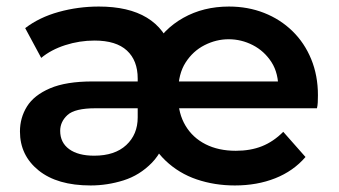

<svg xmlns="http://www.w3.org/2000/svg" viewBox="-20 -560 1037 587"><path d="M257 7Q155 7 98 -39Q41 -85 41 -158Q41 -200 62.5 -234.5Q84 -269 133 -290Q182 -311 263 -311H417V-229H272Q209 -229 186.5 -208.5Q164 -188 164 -160Q164 -124 191.5 -104Q219 -84 268 -84Q331 -84 366 -116.5Q401 -149 401 -201V-320Q401 -375 368 -405.5Q335 -436 269 -436Q223 -436 179.5 -422Q136 -408 106 -383L57 -474Q100 -507 159.5 -523.5Q219 -540 282 -540Q373 -540 429 -506Q485 -472 505 -406L446 -410Q479 -471 540.5 -505.5Q602 -540 680 -540Q738 -540 787.5 -520.5Q837 -501 874 -465Q911 -429 931.5 -379Q952 -329 952 -269Q952 -257 951.5 -247Q951 -237 949 -229H505V-311H877L831 -284Q832 -336 810 -370Q788 -404 753 -422Q718 -440 679 -440Q641 -440 605.5 -422Q570 -404 547.5 -369Q525 -334 525 -281V-261Q525 -213 547 -176Q569 -139 608.5 -119Q648 -99 701 -99Q746 -99 781 -113Q816 -127 846 -157L914 -80Q877 -37 821.5 -15Q766 7 698 7Q636 7 581.5 -11.5Q527 -30 486 -69Q445 -108 421 -170L496 -169Q482 -101 444.5 -62.5Q407 -24 357.5 -8.5Q308 7 257 7Z"/></svg>

Font: MOST Montserrat SemiBold
Style: Regular
Weight: 600
Designer: Julieta Ulanovsky
Foundry: Julieta Ulanovsky
Version: Version 8.000;March 11, 2024;FontCreator 15.0.0.2926 64-bit